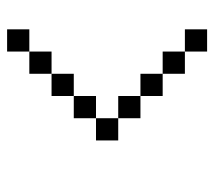

<svg xmlns="http://www.w3.org/2000/svg" viewBox="-51 -551 602 540"><g transform="rotate(90 250.0 -281.0)"><path d="M375 -250V-312.5H312.5V-250H250V-187.5H187.5V-125H125V-62.5H62.5V0H125V-62.5H187.5V-125H250V-187.5H312.5V-250ZM312.5 -312.5V-375H250V-312.5ZM250 -375V-437.5H187.5V-375ZM187.5 -437.5V-500H125V-437.5ZM125 -500V-562.5H62.5V-500Z"/></g></svg>

Font: UnifontExMono
Style: Regular
Weight: 500
Version: Version 15.0.06